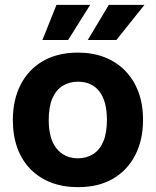

<svg xmlns="http://www.w3.org/2000/svg" viewBox="-20 -763 643 792"><path d="M302 9Q241 9 192 -9.5Q143 -28 107 -64Q71 -100 52 -151.5Q33 -203 33 -268Q33 -351 65 -413.5Q97 -476 157 -511Q217 -546 302 -546Q362 -546 411 -527Q460 -508 495.5 -472Q531 -436 550.5 -385Q570 -334 570 -268Q570 -186 538 -123.5Q506 -61 446.5 -26Q387 9 302 9ZM301 -110Q337 -110 364.5 -127.5Q392 -145 406.5 -180Q421 -215 421 -268Q421 -308 413 -337.5Q405 -367 389 -387Q373 -407 351 -416.5Q329 -426 302 -426Q266 -426 238.5 -409Q211 -392 196 -357Q181 -322 181 -268Q181 -228 189.5 -198.5Q198 -169 214 -149.5Q230 -130 252 -120Q274 -110 301 -110ZM155 -598 213 -743H352L261 -598ZM342 -598 429 -743H576L460 -598Z"/></svg>

Font: Mona Sans ExtraLight
Style: Bold
Weight: 700
Version: Version 2.000